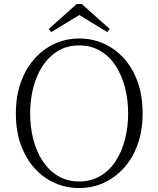

<svg xmlns="http://www.w3.org/2000/svg" viewBox="-20 -933 799 968"><path d="M392 -913 533 -787 521 -771 356 -872H404L238 -771L226 -787L367 -913ZM379 15Q314 15 256 -10.5Q198 -36 154 -85Q110 -134 85 -203.5Q60 -273 60 -361Q60 -448 85 -518Q110 -588 154 -637Q198 -686 256 -712.5Q314 -739 379 -739Q445 -739 502.5 -713.5Q560 -688 604.5 -639Q649 -590 674 -520Q699 -450 699 -361Q699 -274 674 -204.5Q649 -135 604.5 -86Q560 -37 502.5 -11Q445 15 379 15ZM379 -18Q439 -18 485.5 -45.5Q532 -73 563 -120.5Q594 -168 610 -230Q626 -292 626 -361Q626 -430 610 -492Q594 -554 563 -601.5Q532 -649 485.5 -676.5Q439 -704 379 -704Q319 -704 273 -676.5Q227 -649 195.5 -601.5Q164 -554 148 -492Q132 -430 132 -361Q132 -292 148 -230Q164 -168 195.5 -120.5Q227 -73 273 -45.5Q319 -18 379 -18Z"/></svg>

Font: Noto Serif JP ExtraLight
Style: Regular
Weight: 200
Designer: Ryoko NISHIZUKA  (kana & ideographs); Frank Grießhammer (Latin, Greek & Cyrillic); Wenlong ZHANG  (bopomofo); Sandoll Co
Foundry: Adobe
Version: Version 2.002-H1;hotconv 1.1.0;makeotfexe 2.6.0